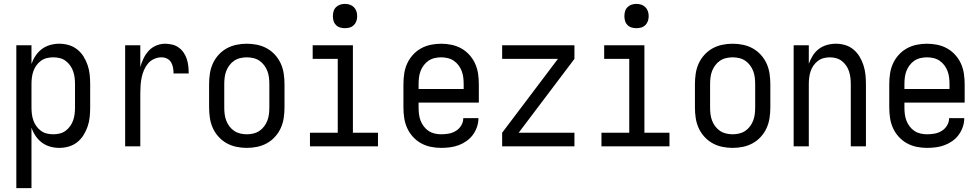

<svg xmlns="http://www.w3.org/2000/svg" viewBox="-20 -753 5040 988"><path d="M64 215V-520H142V-424Q150 -447 163.5 -467Q177 -487 196 -501Q215 -515 238 -521.5Q261 -528 285 -528Q310 -528 334 -521Q358 -514 377.5 -498.5Q397 -483 410 -462Q423 -441 431 -417.5Q439 -394 441.5 -369.5Q444 -345 444 -320V-200Q444 -175 441.5 -150.5Q439 -126 431 -102.5Q423 -79 410 -58Q397 -37 377.5 -21.5Q358 -6 334 1Q310 8 285 8Q261 8 238 1.5Q215 -5 196 -19Q177 -33 163.5 -53Q150 -73 142 -96V215ZM254 -62Q271 -62 287.5 -66Q304 -70 317.5 -80Q331 -90 341 -104Q351 -118 356.5 -134Q362 -150 364 -166.5Q366 -183 366 -200V-320Q366 -337 364 -353.5Q362 -370 356.5 -386Q351 -402 341 -416Q331 -430 317.5 -440Q304 -450 287.5 -454Q271 -458 254 -458Q237 -458 220.5 -454Q204 -450 190.5 -440Q177 -430 167 -416Q157 -402 151.5 -386Q146 -370 144 -353.5Q142 -337 142 -320V-200Q142 -183 144 -166.5Q146 -150 151.5 -134Q157 -118 167 -104Q177 -90 190.5 -80Q204 -70 220.5 -66Q237 -62 254 -62Z M624 0V-520H702V-408Q708 -430 718.5 -452Q729 -474 745 -491.5Q761 -509 783.5 -518.5Q806 -528 830 -528Q848 -528 866.5 -523.5Q885 -519 900 -508Q915 -497 925.5 -481.5Q936 -466 941.5 -448.5Q947 -431 949 -412.5Q951 -394 951 -375H873Q873 -390 870.5 -404.5Q868 -419 860.5 -432Q853 -445 839.5 -451.5Q826 -458 811 -458Q791 -458 772.5 -449.5Q754 -441 741.5 -426Q729 -411 721 -392.5Q713 -374 709 -354.5Q705 -335 703.5 -315Q702 -295 702 -276V0Z M1250 8Q1223 8 1196.5 2.5Q1170 -3 1146.5 -16Q1123 -29 1104.5 -49.5Q1086 -70 1075 -94.5Q1064 -119 1060 -146Q1056 -173 1056 -200V-320Q1056 -347 1060 -374Q1064 -401 1075 -425.5Q1086 -450 1104.5 -470.5Q1123 -491 1146.5 -504Q1170 -517 1196.5 -522.5Q1223 -528 1250 -528Q1277 -528 1303.5 -522.5Q1330 -517 1353.5 -504Q1377 -491 1395.5 -470.5Q1414 -450 1425 -425.5Q1436 -401 1440 -374Q1444 -347 1444 -320V-200Q1444 -173 1440 -146Q1436 -119 1425 -94.5Q1414 -70 1395.5 -49.5Q1377 -29 1353.5 -16Q1330 -3 1303.5 2.5Q1277 8 1250 8ZM1250 -62Q1267 -62 1284 -66Q1301 -70 1315 -79.5Q1329 -89 1339.5 -103Q1350 -117 1356 -133Q1362 -149 1364 -166Q1366 -183 1366 -200V-320Q1366 -337 1364 -354Q1362 -371 1356 -387Q1350 -403 1339.5 -417Q1329 -431 1315 -440.5Q1301 -450 1284 -454Q1267 -458 1250 -458Q1233 -458 1216 -454Q1199 -450 1185 -440.5Q1171 -431 1160.5 -417Q1150 -403 1144 -387Q1138 -371 1136 -354Q1134 -337 1134 -320V-200Q1134 -183 1136 -166Q1138 -149 1144 -133Q1150 -117 1160.5 -103Q1171 -89 1185 -79.5Q1199 -70 1216 -66Q1233 -62 1250 -62Z M1575 0V-70H1718V-450H1589V-520H1796V-70H1925V0ZM1755 -608Q1742 -608 1730 -611.5Q1718 -615 1709 -624Q1700 -633 1696.5 -645Q1693 -657 1693 -670Q1693 -683 1696.5 -695Q1700 -707 1709 -716Q1718 -725 1730 -729Q1742 -733 1755 -733Q1768 -733 1780 -729Q1792 -725 1801 -716Q1810 -707 1814 -695Q1818 -683 1818 -670Q1818 -657 1814 -645Q1810 -633 1801 -624Q1792 -615 1780 -611.5Q1768 -608 1755 -608Z M2250 8Q2223 8 2196.5 2.5Q2170 -3 2146.5 -16Q2123 -29 2104.5 -49.5Q2086 -70 2075 -94.5Q2064 -119 2060 -146Q2056 -173 2056 -200V-320Q2056 -347 2060 -374Q2064 -401 2075 -425.5Q2086 -450 2104.5 -470.5Q2123 -491 2146.5 -504Q2170 -517 2196.5 -522.5Q2223 -528 2250 -528Q2277 -528 2303.5 -522.5Q2330 -517 2353.5 -504Q2377 -491 2395.5 -470.5Q2414 -450 2425 -425.5Q2436 -401 2440 -374Q2444 -347 2444 -320V-225H2134V-200Q2134 -183 2136 -166Q2138 -149 2144 -133Q2150 -117 2160.5 -103Q2171 -89 2185 -79.5Q2199 -70 2216 -66Q2233 -62 2250 -62Q2270 -62 2289.5 -65.5Q2309 -69 2326 -79.5Q2343 -90 2353.5 -107.5Q2364 -125 2364 -145H2442Q2442 -122 2434.5 -100Q2427 -78 2413.5 -59.5Q2400 -41 2381 -27.5Q2362 -14 2340.5 -6Q2319 2 2296 5Q2273 8 2250 8ZM2366 -295V-320Q2366 -337 2364 -354Q2362 -371 2356 -387Q2350 -403 2339.5 -417Q2329 -431 2315 -440.5Q2301 -450 2284 -454Q2267 -458 2250 -458Q2233 -458 2216 -454Q2199 -450 2185 -440.5Q2171 -431 2160.5 -417Q2150 -403 2144 -387Q2138 -371 2136 -354Q2134 -337 2134 -320V-295Z M2564 0V-70L2851 -450H2564V-520H2936V-450L2649 -70H2936V0Z M3075 0V-70H3218V-450H3089V-520H3296V-70H3425V0ZM3255 -608Q3242 -608 3230 -611.5Q3218 -615 3209 -624Q3200 -633 3196.5 -645Q3193 -657 3193 -670Q3193 -683 3196.5 -695Q3200 -707 3209 -716Q3218 -725 3230 -729Q3242 -733 3255 -733Q3268 -733 3280 -729Q3292 -725 3301 -716Q3310 -707 3314 -695Q3318 -683 3318 -670Q3318 -657 3314 -645Q3310 -633 3301 -624Q3292 -615 3280 -611.5Q3268 -608 3255 -608Z M3750 8Q3723 8 3696.5 2.5Q3670 -3 3646.5 -16Q3623 -29 3604.5 -49.5Q3586 -70 3575 -94.5Q3564 -119 3560 -146Q3556 -173 3556 -200V-320Q3556 -347 3560 -374Q3564 -401 3575 -425.5Q3586 -450 3604.5 -470.5Q3623 -491 3646.5 -504Q3670 -517 3696.5 -522.5Q3723 -528 3750 -528Q3777 -528 3803.5 -522.5Q3830 -517 3853.5 -504Q3877 -491 3895.5 -470.5Q3914 -450 3925 -425.5Q3936 -401 3940 -374Q3944 -347 3944 -320V-200Q3944 -173 3940 -146Q3936 -119 3925 -94.5Q3914 -70 3895.5 -49.5Q3877 -29 3853.5 -16Q3830 -3 3803.5 2.5Q3777 8 3750 8ZM3750 -62Q3767 -62 3784 -66Q3801 -70 3815 -79.5Q3829 -89 3839.5 -103Q3850 -117 3856 -133Q3862 -149 3864 -166Q3866 -183 3866 -200V-320Q3866 -337 3864 -354Q3862 -371 3856 -387Q3850 -403 3839.5 -417Q3829 -431 3815 -440.5Q3801 -450 3784 -454Q3767 -458 3750 -458Q3733 -458 3716 -454Q3699 -450 3685 -440.5Q3671 -431 3660.5 -417Q3650 -403 3644 -387Q3638 -371 3636 -354Q3634 -337 3634 -320V-200Q3634 -183 3636 -166Q3638 -149 3644 -133Q3650 -117 3660.5 -103Q3671 -89 3685 -79.5Q3699 -70 3716 -66Q3733 -62 3750 -62Z M4064 0V-520H4142V-425Q4150 -447 4162.5 -467Q4175 -487 4193.5 -501Q4212 -515 4235 -521.5Q4258 -528 4281 -528Q4306 -528 4329.5 -521Q4353 -514 4372 -498Q4391 -482 4403.5 -461Q4416 -440 4423.5 -416.5Q4431 -393 4433.5 -368.5Q4436 -344 4436 -320V0H4358V-320Q4358 -337 4356 -353.5Q4354 -370 4349 -385.5Q4344 -401 4334.5 -415Q4325 -429 4312 -439Q4299 -449 4283 -453.5Q4267 -458 4250 -458Q4233 -458 4217 -453.5Q4201 -449 4188 -439Q4175 -429 4165.5 -415Q4156 -401 4151 -385.5Q4146 -370 4144 -353.5Q4142 -337 4142 -320V0Z M4750 8Q4723 8 4696.5 2.5Q4670 -3 4646.5 -16Q4623 -29 4604.5 -49.5Q4586 -70 4575 -94.5Q4564 -119 4560 -146Q4556 -173 4556 -200V-320Q4556 -347 4560 -374Q4564 -401 4575 -425.5Q4586 -450 4604.5 -470.5Q4623 -491 4646.5 -504Q4670 -517 4696.5 -522.5Q4723 -528 4750 -528Q4777 -528 4803.5 -522.5Q4830 -517 4853.5 -504Q4877 -491 4895.5 -470.5Q4914 -450 4925 -425.5Q4936 -401 4940 -374Q4944 -347 4944 -320V-225H4634V-200Q4634 -183 4636 -166Q4638 -149 4644 -133Q4650 -117 4660.5 -103Q4671 -89 4685 -79.5Q4699 -70 4716 -66Q4733 -62 4750 -62Q4770 -62 4789.5 -65.5Q4809 -69 4826 -79.5Q4843 -90 4853.5 -107.5Q4864 -125 4864 -145H4942Q4942 -122 4934.5 -100Q4927 -78 4913.5 -59.5Q4900 -41 4881 -27.5Q4862 -14 4840.5 -6Q4819 2 4796 5Q4773 8 4750 8ZM4866 -295V-320Q4866 -337 4864 -354Q4862 -371 4856 -387Q4850 -403 4839.5 -417Q4829 -431 4815 -440.5Q4801 -450 4784 -454Q4767 -458 4750 -458Q4733 -458 4716 -454Q4699 -450 4685 -440.5Q4671 -431 4660.5 -417Q4650 -403 4644 -387Q4638 -371 4636 -354Q4634 -337 4634 -320V-295Z"/></svg>

Font: Iosevka Custom
Style: Regular
Weight: 400
Monospace: yes
Designer: Belleve Invis
Foundry: Belleve Invis
Version: Version 32.5.0; ttfautohint (v1.8.4)